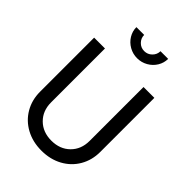

<svg xmlns="http://www.w3.org/2000/svg" viewBox="-282 -1107 1240 1240"><g transform="rotate(45 338.0 -487.0)"><path d="M63 -251V-745H162V-253Q162 -176 211 -127.5Q260 -79 338 -79Q416 -79 465 -127.5Q514 -176 514 -253V-745H613V-251Q613 -176 578 -116Q543 -56 480.5 -22Q418 12 338 12Q258 12 195.5 -22Q133 -56 98 -116Q63 -176 63 -251ZM208 -986H279Q279 -956 300.5 -934Q322 -912 353 -912Q384 -912 406 -934Q428 -956 428 -986H498Q498 -949 478.5 -917Q459 -885 425.5 -866Q392 -847 353 -847Q314 -847 280.5 -866Q247 -885 227.5 -917Q208 -949 208 -986Z"/></g></svg>

Font: BLUETTI 2.0 Normal
Style: Normal
Weight: 400
Designer: Stijn de Vries
Foundry: tokotype
Version: Version 2.005;October 31, 2023;FontCreator 14.0.0.2814 64-bi